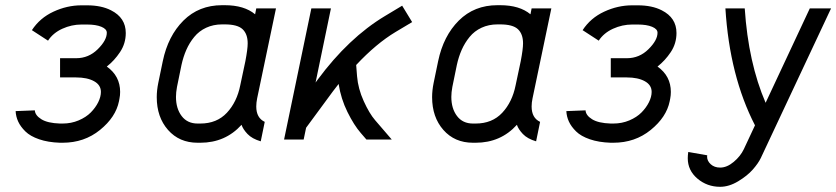

<svg xmlns="http://www.w3.org/2000/svg" viewBox="-20 -532 3189 732"><path d="M270.5 -310.1Q317.9 -310.1 352.5 -344.2Q387.2 -378.4 387.2 -407.2Q387.2 -421.4 366.5 -429.9Q345.7 -438.5 312 -438.5H290.5Q252.9 -438.5 217.5 -422.4Q182.1 -406.2 163.1 -377L101.6 -417Q131.8 -463.4 183.8 -487.5Q235.8 -511.7 290.5 -511.7H312Q366.2 -511.7 403.3 -492.7Q459.5 -464.4 459.5 -406.2Q459.5 -366.2 437.7 -333.5Q416 -300.8 387.2 -278.3Q438 -242.2 438 -181.6Q438 -168.5 435.5 -156.2L433.6 -146Q421.4 -85.4 361.3 -36.6Q301.3 12.2 218.8 12.2H208.5Q163.1 10.7 129.2 -1Q95.2 -12.7 76.7 -31Q58.1 -49.3 49.3 -68.6Q40.5 -87.9 39.6 -108.4L112.8 -111.3Q113.8 -92.3 137.7 -77.4Q161.6 -62.5 208.5 -61H218.8Q251.5 -61 279.8 -73Q308.1 -85 326.2 -103.3Q344.2 -121.6 354.5 -142.3Q364.7 -163.1 364.7 -181.6Q364.7 -208 338.6 -222.4Q312.5 -236.8 270 -236.8H209V-310.1Z M671.9 -284.2 654.8 -200.7Q650.9 -179.7 650.9 -162.6Q650.9 -118.2 672.6 -89.6Q694.3 -61 733.4 -61H743.7Q806.6 -61 845 -102.1Q883.3 -143.1 896 -207L915.5 -298.8Q924.3 -344.7 924.3 -366.7Q924.3 -402.3 904.8 -420.7Q885.3 -439 836.9 -439H826.7Q793.5 -439 766.1 -426.3Q738.8 -413.6 720.5 -391.1Q702.1 -368.7 690.4 -342Q678.7 -315.4 671.9 -284.2ZM960.4 -157.2Q957 -140.6 957 -126Q957 -82.5 989.3 -67.4L974.1 6.8Q940.9 -2.9 923.6 -21.2Q906.2 -39.6 900.9 -56.2Q838.9 12.2 743.7 12.2H733.4Q663.6 12.2 620.6 -36.6Q577.6 -85.4 577.6 -161.6Q577.6 -187.5 583.5 -216.3L600.6 -298.8Q620.6 -395 679.4 -453.6Q738.3 -512.2 826.7 -512.2H836.9Q911.1 -512.2 952.6 -477.5L957 -500H1032.2Z M1137.7 0H1063L1167 -500H1241.7L1183.1 -217.3L1190.9 -228Q1309.1 -387.7 1447.3 -470.7L1513.2 -510.3L1551.3 -447.8L1488.3 -410.2Q1414.1 -365.7 1337.9 -284.2L1341.3 -241.2Q1345.2 -193.8 1366.7 -146.5Q1388.2 -99.1 1410.2 -73.7L1473.6 0H1377L1355.5 -24.9Q1329.6 -54.7 1304.7 -105Q1279.8 -155.3 1271 -211.9Q1262.7 -201.7 1249.5 -184.1L1147 -44.9Z M1721.7 -284.2 1704.6 -200.7Q1700.7 -179.7 1700.7 -162.6Q1700.7 -118.2 1722.4 -89.6Q1744.1 -61 1783.2 -61H1793.5Q1856.4 -61 1894.8 -102.1Q1933.1 -143.1 1945.8 -207L1965.3 -298.8Q1974.1 -344.7 1974.1 -366.7Q1974.1 -402.3 1954.6 -420.7Q1935.1 -439 1886.7 -439H1876.5Q1843.3 -439 1815.9 -426.3Q1788.6 -413.6 1770.3 -391.1Q1752 -368.7 1740.2 -342Q1728.5 -315.4 1721.7 -284.2ZM2010.3 -157.2Q2006.8 -140.6 2006.8 -126Q2006.8 -82.5 2039.1 -67.4L2023.9 6.8Q1990.7 -2.9 1973.4 -21.2Q1956.1 -39.6 1950.7 -56.2Q1888.7 12.2 1793.5 12.2H1783.2Q1713.4 12.2 1670.4 -36.6Q1627.4 -85.4 1627.4 -161.6Q1627.4 -187.5 1633.3 -216.3L1650.4 -298.8Q1670.4 -395 1729.2 -453.6Q1788.1 -512.2 1876.5 -512.2H1886.7Q1960.9 -512.2 2002.4 -477.5L2006.8 -500H2082Z M2370.1 -310.1Q2417.5 -310.1 2452.1 -344.2Q2486.8 -378.4 2486.8 -407.2Q2486.8 -421.4 2466.1 -429.9Q2445.3 -438.5 2411.6 -438.5H2390.1Q2352.5 -438.5 2317.1 -422.4Q2281.7 -406.2 2262.7 -377L2201.2 -417Q2231.4 -463.4 2283.4 -487.5Q2335.4 -511.7 2390.1 -511.7H2411.6Q2465.8 -511.7 2502.9 -492.7Q2559.1 -464.4 2559.1 -406.2Q2559.1 -366.2 2537.4 -333.5Q2515.6 -300.8 2486.8 -278.3Q2537.6 -242.2 2537.6 -181.6Q2537.6 -168.5 2535.2 -156.2L2533.2 -146Q2521 -85.4 2460.9 -36.6Q2400.9 12.2 2318.4 12.2H2308.1Q2262.7 10.7 2228.8 -1Q2194.8 -12.7 2176.3 -31Q2157.7 -49.3 2148.9 -68.6Q2140.1 -87.9 2139.2 -108.4L2212.4 -111.3Q2213.4 -92.3 2237.3 -77.4Q2261.2 -62.5 2308.1 -61H2318.4Q2351.1 -61 2379.4 -73Q2407.7 -85 2425.8 -103.3Q2443.8 -121.6 2454.1 -142.3Q2464.4 -163.1 2464.4 -181.6Q2464.4 -208 2438.2 -222.4Q2412.1 -236.8 2369.6 -236.8H2308.6V-310.1Z M2725.6 180.2Q2675.8 180.2 2638.9 148.9Q2602.1 117.7 2602.1 71.3Q2602.1 60.5 2604 47.4L2676.3 60.1Q2675.8 62 2675.8 65.4Q2675.8 81.5 2689.7 94.2Q2703.6 106.9 2725.6 106.9Q2751.5 106.9 2777.3 85.2Q2803.2 63.5 2815.9 36.6L2858.4 -54.2Q2761.7 -241.7 2745.6 -500H2819.3Q2833 -293 2898.9 -140.1L3067.4 -500H3148.4L2880.4 70.8Q2871.1 90.3 2850.1 114.3Q2829.1 138.2 2794.2 159.2Q2759.3 180.2 2725.6 180.2Z"/></svg>

Font: Anka/Coder Condensed
Style: Italic
Weight: 400
Width: 4
Italic angle: -12°
Monospace: yes
Version: Version 001.100